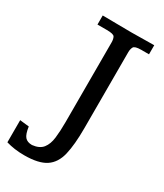

<svg xmlns="http://www.w3.org/2000/svg" viewBox="-197 -703 756 887"><g transform="rotate(30 181.0 -259.5)"><path d="M86.9 110.8Q59.6 110.8 35.6 107.4Q11.7 104 -9.8 97.7V-20.5Q-8.8 -20.5 2.9 -19Q14.6 -17.6 26.6 -16.4Q38.6 -15.1 39.1 -15.1Q44.4 23.4 56.9 37.6Q69.3 51.8 94.7 51.8Q132.8 47.9 150.1 25.9Q167.5 3.9 171.9 -33Q176.3 -69.8 176.3 -117.2Q176.3 -122.1 176.3 -133.3Q176.3 -144.5 176.3 -169.7Q176.3 -194.8 176.3 -241Q176.3 -287.1 176.3 -360.4Q176.3 -433.6 176.3 -542Q176.3 -560.5 170.4 -571Q164.6 -581.5 128.4 -581.5H78.6V-629.9H96.7Q123 -629.9 152.8 -629.2Q182.6 -628.4 233.9 -628.4Q236.3 -628.4 258.5 -628.7Q280.8 -628.9 308.3 -629.4Q335.9 -629.9 353.5 -629.9V-581.5H312.5Q277.8 -581.5 271.7 -569.8Q265.6 -558.1 265.6 -542.5Q265.6 -542.5 265.6 -512.9Q265.6 -483.4 265.6 -437Q265.6 -390.6 265.6 -338.6Q265.6 -286.6 265.6 -240.5Q265.6 -194.3 265.6 -165Q265.6 -135.7 265.6 -135.7Q265.6 -48.8 252.7 5.6Q239.7 60.1 201.4 85.4Q163.1 110.8 86.9 110.8Z"/></g></svg>

Font: Kameron
Style: Regular
Weight: 400
Designer: Vernon Adams
Foundry: Vernon Adams
Version: Version 1.100